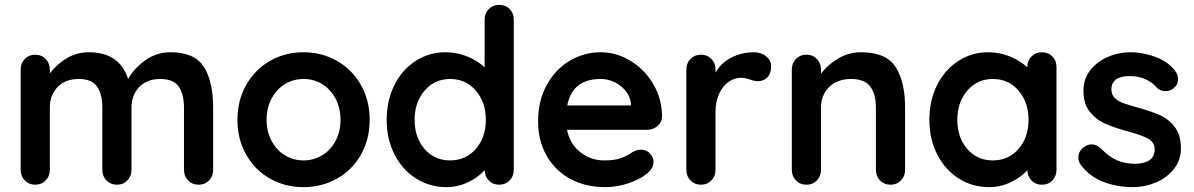

<svg xmlns="http://www.w3.org/2000/svg" viewBox="-20 -760 4914 790"><path d="M857 -317V-61Q857 -35 840 -17.5Q823 0 797 0Q771 0 754 -17.5Q737 -35 737 -61V-317Q737 -372 715.5 -403.5Q694 -435 640 -435Q584 -435 552.5 -401.5Q521 -368 521 -317V-61Q521 -35 504 -17.5Q487 0 461 0Q435 0 418 -17.5Q401 -35 401 -61V-317Q401 -372 379.5 -403.5Q358 -435 304 -435Q248 -435 216.5 -401.5Q185 -368 185 -317V-61Q185 -35 168 -17.5Q151 0 125 0Q99 0 82 -17.5Q65 -35 65 -61V-474Q65 -500 82 -517.5Q99 -535 125 -535Q151 -535 168 -517.5Q185 -500 185 -474V-458Q212 -494 253.5 -519.5Q295 -545 346 -545Q472 -545 507 -435Q530 -477 576.5 -511Q623 -545 682 -545Q781 -545 819 -484.5Q857 -424 857 -317Z M1229 10Q1153 10 1091 -25Q1029 -60 993 -123.5Q957 -187 957 -267Q957 -347 993 -410.5Q1029 -474 1091 -509.5Q1153 -545 1229 -545Q1304 -545 1366.5 -509.5Q1429 -474 1465 -410.5Q1501 -347 1501 -267Q1501 -187 1465 -123.5Q1429 -60 1366.5 -25Q1304 10 1229 10ZM1229 -435Q1187 -435 1152.5 -414Q1118 -393 1097.5 -354.5Q1077 -316 1077 -267Q1077 -218 1097.5 -180Q1118 -142 1152.5 -121Q1187 -100 1229 -100Q1271 -100 1305.5 -121Q1340 -142 1360.5 -180Q1381 -218 1381 -267Q1381 -316 1360.5 -354.5Q1340 -393 1305.5 -414Q1271 -435 1229 -435Z M2094 -679V-61Q2094 -35 2077 -17.5Q2060 0 2034 0Q2008 0 1991.5 -17Q1975 -34 1974 -60Q1949 -31 1906.5 -10.5Q1864 10 1817 10Q1748 10 1692 -25.5Q1636 -61 1603.5 -124Q1571 -187 1571 -267Q1571 -347 1603 -410.5Q1635 -474 1690.5 -509.5Q1746 -545 1813 -545Q1861 -545 1903 -527.5Q1945 -510 1974 -483V-679Q1974 -705 1991 -722.5Q2008 -740 2034 -740Q2060 -740 2077 -723Q2094 -706 2094 -679ZM1979 -267Q1979 -339 1938 -387Q1897 -435 1832 -435Q1768 -435 1727 -387Q1686 -339 1686 -267Q1686 -195 1726.5 -147.5Q1767 -100 1832 -100Q1897 -100 1938 -147.5Q1979 -195 1979 -267Z M2643 -226H2313Q2325 -167 2368 -133.5Q2411 -100 2465 -100Q2506 -100 2529 -107.5Q2552 -115 2565.5 -123.5Q2579 -132 2584 -135Q2602 -144 2618 -144Q2639 -144 2654 -129Q2669 -114 2669 -94Q2669 -67 2641 -45Q2613 -22 2566 -6Q2519 10 2471 10Q2387 10 2324.5 -25Q2262 -60 2228 -121.5Q2194 -183 2194 -260Q2194 -346 2230 -411Q2266 -476 2325 -510.5Q2384 -545 2451 -545Q2517 -545 2575.5 -509Q2634 -473 2669 -412Q2704 -351 2704 -280Q2703 -256 2685 -241Q2667 -226 2643 -226ZM2314 -326H2576V-333Q2572 -375 2535 -405Q2498 -435 2451 -435Q2335 -435 2314 -326Z M3153 -488Q3153 -457 3137 -441.5Q3121 -426 3099 -426Q3084 -426 3065 -433Q3062 -434 3051.5 -437Q3041 -440 3029 -440Q3003 -440 2979 -424Q2955 -408 2939.5 -375.5Q2924 -343 2924 -298V-61Q2924 -35 2907 -17.5Q2890 0 2864 0Q2838 0 2821 -17.5Q2804 -35 2804 -61V-474Q2804 -500 2821 -517.5Q2838 -535 2864 -535Q2890 -535 2907 -517.5Q2924 -500 2924 -474V-461Q2947 -502 2990 -523.5Q3033 -545 3082 -545Q3112 -545 3132.5 -528Q3153 -511 3153 -488Z M3704 -317V-61Q3704 -35 3687 -17.5Q3670 0 3644 0Q3618 0 3601 -17.5Q3584 -35 3584 -61V-317Q3584 -372 3561 -403.5Q3538 -435 3482 -435Q3424 -435 3391 -401.5Q3358 -368 3358 -317V-61Q3358 -35 3341 -17.5Q3324 0 3298 0Q3272 0 3255 -17.5Q3238 -35 3238 -61V-474Q3238 -500 3255 -517.5Q3272 -535 3298 -535Q3324 -535 3341 -517.5Q3358 -500 3358 -474V-457Q3385 -493 3428.5 -519Q3472 -545 3524 -545Q3626 -545 3665 -484.5Q3704 -424 3704 -317Z M4327 -484V-61Q4327 -35 4310 -17.5Q4293 0 4267 0Q4241 0 4224.5 -17Q4208 -34 4207 -60Q4182 -31 4139.5 -10.5Q4097 10 4050 10Q3981 10 3925 -25.5Q3869 -61 3836.5 -124Q3804 -187 3804 -267Q3804 -347 3836 -410.5Q3868 -474 3923.5 -509.5Q3979 -545 4046 -545Q4094 -545 4136 -527.5Q4178 -510 4207 -483V-484Q4207 -510 4224 -527.5Q4241 -545 4267 -545Q4293 -545 4310 -528Q4327 -511 4327 -484ZM4212 -267Q4212 -339 4171 -387Q4130 -435 4065 -435Q4001 -435 3960 -387Q3919 -339 3919 -267Q3919 -195 3959.5 -147.5Q4000 -100 4065 -100Q4130 -100 4171 -147.5Q4212 -195 4212 -267Z M4417 -113Q4417 -139 4443 -157Q4457 -166 4472 -166Q4493 -166 4512 -147Q4542 -116 4574.5 -101Q4607 -86 4653 -86Q4731 -89 4731 -145Q4731 -174 4704.5 -189Q4678 -204 4622 -219Q4564 -235 4527.5 -251Q4491 -267 4464.5 -299.5Q4438 -332 4438 -387Q4438 -435 4465.5 -470.5Q4493 -506 4537.5 -525.5Q4582 -545 4632 -545Q4683 -545 4734 -526Q4785 -507 4814 -470Q4827 -454 4827 -434Q4827 -411 4808 -396Q4794 -385 4776 -385Q4754 -385 4740 -399Q4722 -421 4693.5 -434Q4665 -447 4629 -447Q4553 -447 4553 -392Q4553 -370 4567 -356.5Q4581 -343 4602.5 -335.5Q4624 -328 4663 -317Q4717 -302 4753 -286Q4789 -270 4814 -237Q4839 -204 4839 -150Q4839 -101 4810 -64.5Q4781 -28 4735.5 -9Q4690 10 4642 10Q4576 10 4519 -12Q4462 -34 4426 -83Q4417 -95 4417 -113Z"/></svg>

Font: Quicksand
Style: Bold
Weight: 700
Version: Version 3.000